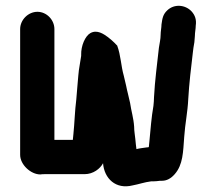

<svg xmlns="http://www.w3.org/2000/svg" viewBox="-20 -571 750 667"><path d="M660 -482C663 -502 658 -518 645 -532C623 -555 585 -558 561 -535C546 -521 544 -507 541 -486C541 -475 538 -462 538 -450C538 -435 534 -419 532 -405C526 -349 518 -292 515 -233C515 -223 514 -213 513 -203C506 -164 503 -121 499 -80L497 -60C494 -59 492 -59 490 -59C478 -57 465 -56 454 -53L452 -69L450 -89C449 -102 446 -114 446 -131C444 -161 436 -185 432 -213C428 -233 422 -253 418 -274L410 -308C400 -343 400 -378 387 -413C387 -413 387 -412 378 -422C372 -428 364 -435 355 -442C340 -453 317 -469 294 -456C276 -446 261 -412 262 -380V-377C260 -361 256 -343 254 -327L252 -308C250 -281 247 -254 245 -225C240 -187 239 -143 235 -105L233 -85H169V-470C169 -502 142 -530 110 -530C78 -530 50 -502 50 -470V-33C50 1 87 35 120 35C125 34 131 34 137 34H274C304 34 328 15 338 -4C342 49 382 88 441 73C463 69 481 62 505 59H513C520 59 528 58 536 57H543C559 57 574 49 587 34C616 1 616 -43 620 -96C623 -141 632 -182 634 -227C637 -280 644 -339 650 -389L652 -405C655 -420 656 -428 657 -446C657 -458 660 -471 660 -482Z"/></svg>

Font: Electronic
Style: Nord
Weight: 900
Version: Version 1.011